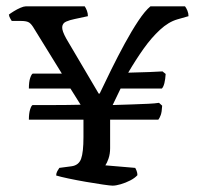

<svg xmlns="http://www.w3.org/2000/svg" viewBox="-20 -585 623 605"><path d="M335 0Q328 0 304 -3.5Q280 -7 251 -12Q222 -17 196 -22.5Q170 -28 157 -32Q157 -39 160.5 -45.5Q164 -52 167 -56L205 -61Q228 -64 235.5 -84.5Q243 -105 243 -153V-208H71Q71 -228 75 -240.5Q79 -253 83 -254Q112 -254 152 -254Q192 -254 234 -255L202 -306H71Q71 -327 75 -339Q79 -351 83 -353H175L88 -494Q80 -508 72.5 -513.5Q65 -519 46 -519H17Q16 -521 12.5 -526.5Q9 -532 8 -539Q13 -543 23.5 -549.5Q34 -556 44.5 -560.5Q55 -565 61 -565H247Q251 -559 254 -551Q257 -543 257 -534L215 -525Q200 -522 188.5 -517Q177 -512 176 -500Q175 -488 189 -463L291 -290H294Q310 -324 330.5 -365.5Q351 -407 373 -447.5Q395 -488 416 -519.5Q437 -551 454 -565H563Q567 -560 570.5 -551.5Q574 -543 574 -534L539 -524Q511 -516 484 -491Q457 -466 432.5 -431.5Q408 -397 384 -356Q421 -357 451 -358Q481 -359 492 -360L502 -352Q501 -335 498 -323Q495 -311 490 -306H360L335 -254Q368 -255 397 -256Q426 -257 447.5 -258Q469 -259 481 -261L491 -252Q490 -232 486.5 -222.5Q483 -213 479 -208H327V-118Q327 -100 322 -85.5Q317 -71 312 -64L406 -56Q408 -53 410.5 -46.5Q413 -40 413 -33Q405 -24 390.5 -16.5Q376 -9 360.5 -4.5Q345 0 335 0Z"/></svg>

Font: Texturina Medium 12pt
Style: Regular
Weight: 400
Version: Version 1.002